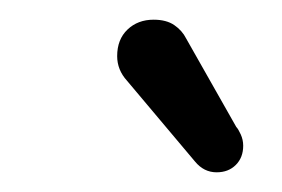

<svg xmlns="http://www.w3.org/2000/svg" viewBox="-20 -742 286 195"><path d="M200 -567Q187 -567 178 -578L109 -660Q99 -671 99 -685Q99 -702 109.5 -712Q120 -722 136 -722Q149 -722 157 -716.5Q165 -711 169 -703L220 -613Q222 -611 224.5 -605.5Q227 -600 227 -594Q227 -582 219.5 -574.5Q212 -567 200 -567Z"/></svg>

Font: Varela Round
Style: Regular
Weight: 400
Designer: Joe Prince, Avraham Cornfeld
Foundry: Joe Prince, Avraham Cornfeld
Version: Version 3.010; ttfautohint (v1.8.4.7-5d5b)